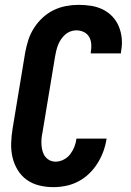

<svg xmlns="http://www.w3.org/2000/svg" viewBox="-20 -763 540 791"><path d="M200 8Q170 8 141.5 1Q113 -6 90.5 -22Q68 -38 53 -62.5Q38 -87 31.5 -115Q25 -143 26 -173.5Q27 -204 32 -234L84 -548Q89 -574 97 -599Q105 -624 120 -647.5Q135 -671 155.5 -690Q176 -709 200.5 -721Q225 -733 251.5 -738Q278 -743 303 -743Q330 -743 355.5 -739Q381 -735 403.5 -724Q426 -713 443 -695Q460 -677 469.5 -654Q479 -631 481.5 -605Q484 -579 479 -553L478 -543H354V-548Q357 -564 356 -580.5Q355 -597 347.5 -610.5Q340 -624 325.5 -631Q311 -638 294 -638Q282 -638 270 -633.5Q258 -629 248.5 -620.5Q239 -612 231.5 -601Q224 -590 219.5 -578.5Q215 -567 212 -555Q209 -543 207 -531L155 -217Q152 -204 151 -190.5Q150 -177 151 -164.5Q152 -152 155.5 -139.5Q159 -127 166.5 -117.5Q174 -108 185 -102.5Q196 -97 209 -97Q226 -97 242.5 -105.5Q259 -114 269.5 -128Q280 -142 286.5 -158.5Q293 -175 295 -192H419V-191Q415 -165 406 -140Q397 -115 382.5 -91.5Q368 -68 348 -48.5Q328 -29 303.5 -16Q279 -3 252.5 2.5Q226 8 200 8Z"/></svg>

Font: Iosevka Extrabold Oblique
Style: Regular
Weight: 800
Italic angle: -9°
Monospace: yes
Designer: Belleve Invis
Foundry: Belleve Invis
Version: Version 32.5.0; ttfautohint (v1.8.4)